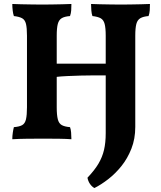

<svg xmlns="http://www.w3.org/2000/svg" viewBox="-20 -699 811 968"><path d="M456 249Q443 242 433.5 228Q424 214 421 197Q457 159 476.5 126Q496 93 504.5 56.5Q513 20 513 -28V-519Q513 -558 507.5 -578.5Q502 -599 487.5 -607Q473 -615 446 -618Q442 -629 440.5 -646Q439 -663 439 -679Q457 -678 483.5 -677.5Q510 -677 539 -676.5Q568 -676 590 -676Q613 -676 639.5 -676.5Q666 -677 691 -677.5Q716 -678 736 -679Q736 -662 735 -647Q734 -632 729 -618Q703 -616 688 -607.5Q673 -599 667.5 -578.5Q662 -558 662 -519V-59Q662 1 642.5 50.5Q623 100 592.5 138Q562 176 526 204Q490 232 456 249ZM42 3Q42 -13 44.5 -30Q47 -47 50 -58Q77 -60 91.5 -68Q106 -76 111 -97.5Q116 -119 116 -158V-519Q116 -558 111 -578.5Q106 -599 91.5 -607Q77 -615 50 -618Q46 -629 44 -646Q42 -663 42 -679Q60 -678 86.5 -677.5Q113 -677 142 -676.5Q171 -676 194 -676Q217 -676 243 -676.5Q269 -677 294.5 -677.5Q320 -678 340 -679Q340 -662 339 -647Q338 -632 333 -618Q306 -616 291.5 -607.5Q277 -599 271.5 -578.5Q266 -558 266 -519V-158Q266 -119 271.5 -97.5Q277 -76 292 -68Q307 -60 333 -58Q337 -48 338.5 -31Q340 -14 340 3Q314 1 277 0.5Q240 0 199 0Q158 0 115.5 0.5Q73 1 42 3ZM261 -311V-378H518V-319Q492 -319 458 -319Q424 -319 388 -318Q352 -317 319 -315.5Q286 -314 261 -311Z"/></svg>

Font: Vollkorn
Style: Bold
Weight: 700
Designer: Friedrich Althausen
Foundry: Friedrich Althausen
Version: Version 5.000